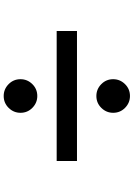

<svg xmlns="http://www.w3.org/2000/svg" viewBox="138 -900 724 1040"><g transform="rotate(90 500.0 -380.0)"><path d="M500 -722Q537 -722 564 -695.5Q591 -669 591 -631Q591 -594 564.5 -567Q538 -540 500 -540Q463 -540 436 -566.5Q409 -593 409 -631Q409 -668 435.5 -695Q462 -722 500 -722ZM852 -435V-325H148V-435ZM500 -220Q537 -220 564 -193.5Q591 -167 591 -129Q591 -92 564.5 -65Q538 -38 500 -38Q463 -38 436 -64.5Q409 -91 409 -129Q409 -166 435.5 -193Q462 -220 500 -220Z"/></g></svg>

Font: Noto Sans HK Thin ExtraBold
Style: Regular
Weight: 800
Version: Version 2.004-H2;hotconv 1.0.118;makeotfexe 2.5.65603